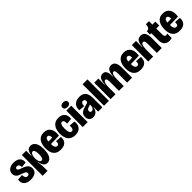

<svg xmlns="http://www.w3.org/2000/svg" viewBox="439 -2469 4366 4366"><g transform="rotate(-45 2621.5 -286.5)"><path d="M232 13Q176 13 133.5 -1Q91 -15 64 -42Q37 -69 26.5 -107Q16 -145 24 -194L162 -206Q161 -174 168 -149Q175 -124 191.5 -110Q208 -96 235 -96Q257 -96 272 -106.5Q287 -117 287 -140Q287 -161 276.5 -175Q266 -189 244.5 -199.5Q223 -210 190 -222Q154 -234 123 -246.5Q92 -259 69 -277Q46 -295 33 -320.5Q20 -346 20 -382Q20 -432 45 -467.5Q70 -503 115.5 -522Q161 -541 224 -541Q283 -541 330 -522Q377 -503 403 -461Q429 -419 421 -349L286 -333Q289 -362 281.5 -383.5Q274 -405 258.5 -417Q243 -429 220 -429Q195 -429 182 -417.5Q169 -406 169 -388Q169 -372 180 -360Q191 -348 211.5 -339.5Q232 -331 262 -321Q292 -311 323 -297.5Q354 -284 380.5 -264Q407 -244 423.5 -214.5Q440 -185 440 -143Q440 -98 417 -62.5Q394 -27 348.5 -7Q303 13 232 13Z M480 139V-303V-528H619V-363H626Q634 -427 651.5 -466Q669 -505 697 -523Q725 -541 764 -541Q814 -541 851.5 -511.5Q889 -482 910 -421.5Q931 -361 931 -266Q931 -170 909 -108Q887 -46 850 -17Q813 12 767 12Q730 12 702 -7Q674 -26 655.5 -64.5Q637 -103 628 -160H619Q624 -131 628.5 -100.5Q633 -70 635.5 -40.5Q638 -11 638 15V139ZM709 -121Q731 -121 744.5 -138.5Q758 -156 764 -189Q770 -222 770 -267Q770 -315 763 -347.5Q756 -380 743 -397Q730 -414 710 -414Q695 -414 682 -403Q669 -392 659 -373Q649 -354 643 -329.5Q637 -305 637 -276V-262Q637 -234 641 -212Q645 -190 652 -172.5Q659 -155 668.5 -143.5Q678 -132 688.5 -126.5Q699 -121 709 -121Z M1198 13Q1131 13 1087 -7.5Q1043 -28 1016.5 -64Q990 -100 978.5 -148.5Q967 -197 967 -253Q967 -310 978.5 -361.5Q990 -413 1016 -453.5Q1042 -494 1084.5 -517.5Q1127 -541 1190 -541Q1251 -541 1293 -519.5Q1335 -498 1360 -458Q1385 -418 1392 -363.5Q1399 -309 1389 -244L1069 -236V-316L1262 -321L1245 -271Q1250 -321 1246 -353.5Q1242 -386 1228.5 -402Q1215 -418 1190 -418Q1164 -418 1149 -399.5Q1134 -381 1128 -347.5Q1122 -314 1122 -268Q1122 -180 1140.5 -142Q1159 -104 1198 -104Q1216 -104 1227.5 -112Q1239 -120 1245 -133.5Q1251 -147 1253 -165Q1255 -183 1254 -203L1398 -193Q1403 -159 1396.5 -123Q1390 -87 1368 -56Q1346 -25 1304.5 -6Q1263 13 1198 13Z M1665 13Q1601 13 1556.5 -8.5Q1512 -30 1484.5 -67.5Q1457 -105 1445 -154Q1433 -203 1433 -258Q1433 -314 1445 -364.5Q1457 -415 1484 -455Q1511 -495 1555 -518Q1599 -541 1663 -541Q1738 -541 1783.5 -509.5Q1829 -478 1846.5 -427.5Q1864 -377 1853 -318L1713 -305Q1717 -340 1711.5 -365.5Q1706 -391 1693 -405Q1680 -419 1659 -419Q1642 -419 1629 -409Q1616 -399 1608 -380Q1600 -361 1596 -334Q1592 -307 1592 -271Q1592 -216 1600 -179Q1608 -142 1624.5 -123.5Q1641 -105 1666 -105Q1693 -105 1706 -125.5Q1719 -146 1722 -175.5Q1725 -205 1721 -233L1864 -222Q1872 -179 1865.5 -137Q1859 -95 1835.5 -61Q1812 -27 1770 -7Q1728 13 1665 13Z M1909 0V-528H2067V0ZM1987 -565Q1943 -565 1918.5 -584Q1894 -603 1894 -638Q1894 -674 1918.5 -693Q1943 -712 1987 -712Q2033 -712 2057 -693Q2081 -674 2081 -638Q2081 -603 2057 -584Q2033 -565 1987 -565Z M2241 13Q2205 13 2174.5 -1.5Q2144 -16 2125.5 -46Q2107 -76 2107 -122Q2107 -169 2124.5 -199Q2142 -229 2170.5 -248Q2199 -267 2232 -277.5Q2265 -288 2294 -296Q2333 -305 2352.5 -313Q2372 -321 2379.5 -332Q2387 -343 2387 -360Q2387 -388 2372 -402.5Q2357 -417 2332 -417Q2314 -417 2299 -407Q2284 -397 2276 -374Q2268 -351 2271 -312L2124 -325Q2121 -383 2137 -424.5Q2153 -466 2183 -491.5Q2213 -517 2253 -529Q2293 -541 2338 -541Q2407 -541 2452 -514.5Q2497 -488 2519.5 -436Q2542 -384 2542 -306V-196Q2542 -163 2542 -130.5Q2542 -98 2542 -65.5Q2542 -33 2542 0H2405Q2405 -35 2405 -70.5Q2405 -106 2405 -143H2398Q2394 -97 2373 -61.5Q2352 -26 2318.5 -6.5Q2285 13 2241 13ZM2309 -108Q2323 -108 2336.5 -114.5Q2350 -121 2361 -134Q2372 -147 2379 -166.5Q2386 -186 2386 -212V-260L2410 -269Q2402 -257 2387.5 -248.5Q2373 -240 2356.5 -234.5Q2340 -229 2323.5 -223.5Q2307 -218 2293.5 -210Q2280 -202 2271.5 -190Q2263 -178 2263 -158Q2263 -132 2277 -120Q2291 -108 2309 -108Z M2594 0V-690H2751V0Z M2806 0V-300V-528H2940V-329H2948Q2952 -407 2969 -453.5Q2986 -500 3015.5 -520.5Q3045 -541 3086 -541Q3129 -541 3155.5 -519Q3182 -497 3194 -450.5Q3206 -404 3204 -329H3212Q3217 -407 3235 -453.5Q3253 -500 3283.5 -520.5Q3314 -541 3355 -541Q3391 -541 3417 -527Q3443 -513 3460.5 -485.5Q3478 -458 3486.5 -415.5Q3495 -373 3495 -316V0H3337V-287Q3337 -325 3332.5 -349.5Q3328 -374 3318.5 -385.5Q3309 -397 3293 -397Q3272 -397 3257 -375.5Q3242 -354 3234.5 -314.5Q3227 -275 3227 -220V0H3073V-290Q3073 -327 3068.5 -350.5Q3064 -374 3054.5 -385.5Q3045 -397 3029 -397Q3008 -397 2993.5 -376.5Q2979 -356 2971.5 -315.5Q2964 -275 2964 -216V0Z M3769 13Q3702 13 3658 -7.5Q3614 -28 3587.5 -64Q3561 -100 3549.5 -148.5Q3538 -197 3538 -253Q3538 -310 3549.5 -361.5Q3561 -413 3587 -453.5Q3613 -494 3655.5 -517.5Q3698 -541 3761 -541Q3822 -541 3864 -519.5Q3906 -498 3931 -458Q3956 -418 3963 -363.5Q3970 -309 3960 -244L3640 -236V-316L3833 -321L3816 -271Q3821 -321 3817 -353.5Q3813 -386 3799.5 -402Q3786 -418 3761 -418Q3735 -418 3720 -399.5Q3705 -381 3699 -347.5Q3693 -314 3693 -268Q3693 -180 3711.5 -142Q3730 -104 3769 -104Q3787 -104 3798.5 -112Q3810 -120 3816 -133.5Q3822 -147 3824 -165Q3826 -183 3825 -203L3969 -193Q3974 -159 3967.5 -123Q3961 -87 3939 -56Q3917 -25 3875.5 -6Q3834 13 3769 13Z M4016 0V-311V-528H4150V-328H4158Q4161 -404 4178 -450.5Q4195 -497 4226.5 -519Q4258 -541 4305 -541Q4379 -541 4414.5 -487.5Q4450 -434 4450 -323V0H4292V-291Q4292 -346 4281 -372Q4270 -398 4243 -398Q4219 -398 4203.5 -377Q4188 -356 4181 -315.5Q4174 -275 4174 -216V0Z M4696 10Q4610 10 4565.5 -37.5Q4521 -85 4521 -183V-406H4478V-508H4486Q4533 -512 4551.5 -537Q4570 -562 4575 -613L4578 -638H4676V-528H4771V-402H4676V-207Q4676 -169 4691 -151.5Q4706 -134 4729 -134Q4740 -134 4751 -137.5Q4762 -141 4771 -147V-1Q4749 5 4730.5 7.5Q4712 10 4696 10Z M5025 13Q4958 13 4914 -7.5Q4870 -28 4843.5 -64Q4817 -100 4805.5 -148.5Q4794 -197 4794 -253Q4794 -310 4805.5 -361.5Q4817 -413 4843 -453.5Q4869 -494 4911.5 -517.5Q4954 -541 5017 -541Q5078 -541 5120 -519.5Q5162 -498 5187 -458Q5212 -418 5219 -363.5Q5226 -309 5216 -244L4896 -236V-316L5089 -321L5072 -271Q5077 -321 5073 -353.5Q5069 -386 5055.5 -402Q5042 -418 5017 -418Q4991 -418 4976 -399.5Q4961 -381 4955 -347.5Q4949 -314 4949 -268Q4949 -180 4967.5 -142Q4986 -104 5025 -104Q5043 -104 5054.5 -112Q5066 -120 5072 -133.5Q5078 -147 5080 -165Q5082 -183 5081 -203L5225 -193Q5230 -159 5223.5 -123Q5217 -87 5195 -56Q5173 -25 5131.5 -6Q5090 13 5025 13Z"/></g></svg>

Font: Bricolage Grotesque 96pt ExtraBold SemiCondensed
Style: Regular
Weight: 800
Width: 4
Version: Version 1.001;gftools[0.9.33.dev8+g029e19f]